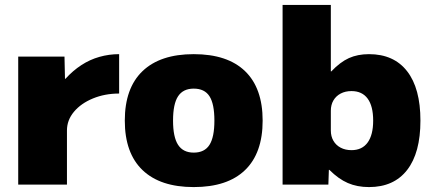

<svg xmlns="http://www.w3.org/2000/svg" viewBox="-20 -750 1755 780"><path d="M54 0V-520H242L244 -430H246Q276 -463 310.5 -485.5Q345 -508 384 -519Q423 -530 464 -530V-370Q406 -370 357.5 -350Q309 -330 280.5 -296Q252 -262 252 -220V0Z M767 10Q631 10 559 -59Q487 -128 487 -260Q487 -392 559 -461Q631 -530 767 -530Q904 -530 975.5 -461Q1047 -392 1047 -260Q1047 -128 975.5 -59Q904 10 767 10ZM767 -130Q811 -130 831 -161.5Q851 -193 851 -260Q851 -328 831 -359Q811 -390 767 -390Q724 -390 703.5 -359Q683 -328 683 -260Q683 -193 703.5 -161.5Q724 -130 767 -130Z M1479 10Q1431 10 1393 -6.5Q1355 -23 1318 -60H1316L1314 0H1128V-730H1324V-460H1326Q1362 -498 1397.5 -514Q1433 -530 1479 -530Q1580 -530 1634 -460.5Q1688 -391 1688 -260Q1688 -129 1634 -59.5Q1580 10 1479 10ZM1408 -140Q1451 -140 1473.5 -171Q1496 -202 1496 -260Q1496 -319 1473.5 -349.5Q1451 -380 1408 -380Q1383 -380 1364 -370Q1345 -360 1334.5 -342Q1324 -324 1324 -300V-220Q1324 -196 1334.5 -178Q1345 -160 1364 -150Q1383 -140 1408 -140Z"/></svg>

Font: M PLUS 1 Black
Style: Regular
Weight: 900
Designer: Coji Morishita
Foundry: UNDERFOREST DESIGN
Version: Version 1.001